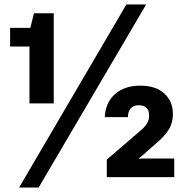

<svg xmlns="http://www.w3.org/2000/svg" viewBox="-20 -788 827 854"><path d="M111 -328V-581H25V-664H115L131 -729H219V-328ZM65 46 542 -768H630L152 46ZM455 0V-78L606 -208Q626 -225 634.5 -240Q643 -255 643 -269V-277Q643 -298 630.5 -309Q618 -320 598 -320Q574 -320 561.5 -306Q549 -292 549 -267H446Q449 -331 491 -369Q533 -407 604 -407Q673 -407 711 -372Q749 -337 749 -281Q749 -240 728.5 -208.5Q708 -177 666 -143L607 -91L598 -84V-82L613 -83H755V0Z"/></svg>

Font: Hubot Sans SemiBold
Style: Regular
Weight: 600
Designer: Deni Anggara
Foundry: GitHub, Inc., Subsidiary of Microsoft Corporation
Version: Version 2.000